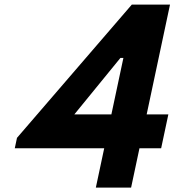

<svg xmlns="http://www.w3.org/2000/svg" viewBox="-20 -838 818 850"><path d="M732.6 -817.5H563.4L55.2 -227.7L45.4 -181.5H441.3L404.3 -7.5H560.4L597.4 -181.5H693.4L725.3 -331.5H629.3ZM473.1 -331.5H309.1L513.1 -581.5H526.3Z"/></svg>

Font: Hussar Nova
Style: RgIta
Weight: 700
Foundry: Cannot Into Space Fonts
Version: Version 0.99